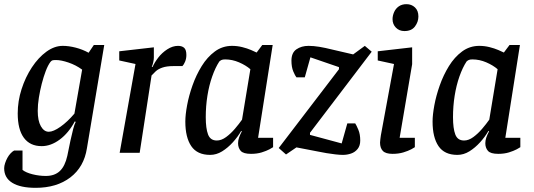

<svg xmlns="http://www.w3.org/2000/svg" viewBox="-37 -733 2562 921"><path d="M134 168Q61 168 22 144Q-17 120 -17 74Q-17 63 -12.5 49.5Q-8 36 -1.5 24Q5 12 14 2.5Q23 -7 31 -11H71V82Q87 95 119 103Q151 111 183 111Q225 111 250 87.5Q275 64 286 14Q294 -27 301 -59Q308 -91 314 -114Q320 -137 326 -148L322 -151Q292 -95 249.5 -63.5Q207 -32 163 -32Q107 -32 77.5 -72Q48 -112 48 -189Q48 -248 66.5 -305.5Q85 -363 116 -410Q147 -457 185.5 -485Q224 -513 264 -513Q293 -513 326 -504.5Q359 -496 388 -480L413 -517H463L380 -22Q366 68 300.5 118Q235 168 134 168ZM197 -101Q219 -101 253 -125Q287 -149 320 -188L357 -399Q327 -421 291.5 -433Q256 -445 232 -445Q219 -445 214.5 -443.5Q210 -442 205 -436Q193 -420 182.5 -392.5Q172 -365 163.5 -332Q155 -299 149.5 -265Q144 -231 144 -201Q144 -154 159 -127.5Q174 -101 197 -101Z M537 0 613 -426 535 -443V-487L701 -506V-457Q701 -447 698 -434Q695 -421 691 -412H695Q704 -433 722 -456.5Q740 -480 765.5 -496.5Q791 -513 817 -513Q836 -513 846.5 -503.5Q857 -494 857 -469Q857 -452 851 -437.5Q845 -423 838 -416H795Q763 -416 742.5 -409Q722 -402 710 -391Q698 -380 690 -371L633 0Z M971 10Q909 10 880.5 -32Q852 -74 852 -150Q852 -182 860.5 -228Q869 -274 886.5 -323.5Q904 -373 930.5 -416Q957 -459 993.5 -486Q1030 -513 1076 -513Q1101 -513 1125 -507Q1149 -501 1167.5 -493Q1186 -485 1194 -481L1221 -517H1271L1201 -72H1273V-27Q1271 -25 1256 -17Q1241 -9 1218.5 -2Q1196 5 1167 5Q1130 5 1117.5 -9.5Q1105 -24 1105 -46Q1105 -59 1109.5 -72.5Q1114 -86 1123 -103L1120 -105Q1104 -77 1080 -50.5Q1056 -24 1028.5 -7Q1001 10 971 10ZM1003 -59Q1025 -59 1047.5 -75.5Q1070 -92 1090 -115.5Q1110 -139 1124 -159L1164 -401Q1142 -420 1109.5 -434Q1077 -448 1043 -448Q1031 -448 1025 -445Q1019 -442 1015 -438Q996 -409 981 -366.5Q966 -324 958 -274Q950 -224 950 -171Q950 -117 961 -88Q972 -59 1003 -59Z M1608 10Q1593 10 1571.5 7.5Q1550 5 1529 1.5Q1508 -2 1489 -6L1385 -26L1335 8L1300 -23L1589 -401V-411L1452 -458L1425 -362H1385Q1379 -369 1370 -390Q1361 -411 1361 -442Q1361 -480 1385 -496.5Q1409 -513 1443 -513Q1467 -513 1494.5 -508.5Q1522 -504 1558 -495L1657 -472L1713 -513L1746 -485L1450 -96V-86L1602 -45L1629 -141H1667Q1673 -132 1682 -110.5Q1691 -89 1691 -59Q1691 -34 1678.5 -18.5Q1666 -3 1647 3.5Q1628 10 1608 10Z M1846 5Q1813 5 1799.5 -9Q1786 -23 1786 -49Q1786 -55 1787.5 -65.5Q1789 -76 1790 -84L1853 -426L1775 -443V-487L1940 -506V-425L1880 -72H1953V-27Q1951 -25 1936 -17Q1921 -9 1898 -2Q1875 5 1846 5ZM1903 -584Q1878 -584 1862 -600.5Q1846 -617 1846 -641Q1846 -658 1853.5 -675Q1861 -692 1876 -702.5Q1891 -713 1913 -713Q1937 -713 1953.5 -697.5Q1970 -682 1970 -654Q1970 -628 1953.5 -606Q1937 -584 1903 -584Z M2157 10Q2095 10 2066.5 -32Q2038 -74 2038 -150Q2038 -182 2046.5 -228Q2055 -274 2072.5 -323.5Q2090 -373 2116.5 -416Q2143 -459 2179.5 -486Q2216 -513 2262 -513Q2287 -513 2311 -507Q2335 -501 2353.5 -493Q2372 -485 2380 -481L2407 -517H2457L2387 -72H2459V-27Q2457 -25 2442 -17Q2427 -9 2404.5 -2Q2382 5 2353 5Q2316 5 2303.5 -9.5Q2291 -24 2291 -46Q2291 -59 2295.5 -72.5Q2300 -86 2309 -103L2306 -105Q2290 -77 2266 -50.5Q2242 -24 2214.5 -7Q2187 10 2157 10ZM2189 -59Q2211 -59 2233.5 -75.5Q2256 -92 2276 -115.5Q2296 -139 2310 -159L2350 -401Q2328 -420 2295.5 -434Q2263 -448 2229 -448Q2217 -448 2211 -445Q2205 -442 2201 -438Q2182 -409 2167 -366.5Q2152 -324 2144 -274Q2136 -224 2136 -171Q2136 -117 2147 -88Q2158 -59 2189 -59Z"/></svg>

Font: Faustina Medium
Style: Italic
Weight: 500
Italic angle: -8°
Designer: Alfonso Garcia
Foundry: http://www.omnibus-type.com
Version: Version 1.200